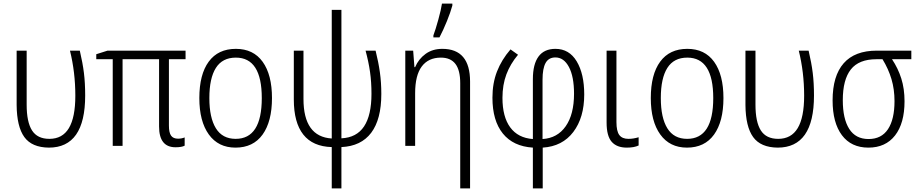

<svg xmlns="http://www.w3.org/2000/svg" viewBox="-20 -815 5134 1073"><path d="M73 -228V-532H129V-230Q129 -133 159 -86Q189 -39 256 -39Q329 -39 365 -99Q401 -159 401 -280Q401 -411 371 -532H426Q442 -464 449 -407.5Q456 -351 456 -281Q456 10 253 10Q158 9 116 -49Q74 -107 73 -228Z M1012 -47V-1Q996 8 961 8Q869 8 869 -108V-484H665V0H610V-484H518V-512L581 -532H1017V-484H924V-113Q924 -74 936 -57Q948 -40 975 -40Q995 -40 1012 -47Z M1296 10Q1200 10 1147 -63.5Q1094 -137 1094 -267Q1094 -399 1146.5 -470.5Q1199 -542 1298 -542Q1396 -542 1448 -469.5Q1500 -397 1500 -267Q1500 -136 1447.5 -63Q1395 10 1296 10ZM1297 -39Q1443 -39 1443 -267Q1443 -493 1298 -493Q1223 -493 1186.5 -435.5Q1150 -378 1150 -267Q1150 -157 1186.5 -98Q1223 -39 1297 -39Z M1888 -42Q1973 -46 2014.5 -108.5Q2056 -171 2056 -291Q2056 -356 2048 -412.5Q2040 -469 2023 -532H2079Q2095 -468 2103 -411Q2111 -354 2111 -290Q2111 -148 2054.5 -73Q1998 2 1888 7V238H1834V7Q1728 4 1675 -63Q1622 -130 1622 -259V-532H1676V-262Q1676 -51 1834 -41V-760H1888Z M2607 -359V238H2552V-350Q2552 -423 2525 -458Q2498 -493 2444 -493Q2374 -493 2337 -443.5Q2300 -394 2300 -294V0H2245V-532H2289L2296 -440H2300Q2319 -485 2358 -513.5Q2397 -542 2452 -542Q2607 -542 2607 -359ZM2402 -617Q2414 -649 2429.5 -705Q2445 -761 2450 -795H2508V-784Q2498 -747 2477.5 -696.5Q2457 -646 2436 -606H2402Z M2875 -509Q2832 -458 2810 -399.5Q2788 -341 2788 -268Q2788 -162 2831.5 -103Q2875 -44 2958 -38V-373Q2958 -456 2989.5 -499Q3021 -542 3084 -542Q3161 -542 3203 -472Q3245 -402 3245 -287Q3245 -158 3184 -77.5Q3123 3 3013 10V238H2958V10Q2848 3 2790 -69Q2732 -141 2732 -269Q2732 -350 2757.5 -415.5Q2783 -481 2833 -539ZM3012 -370V-38Q3095 -43 3141.5 -109.5Q3188 -176 3188 -291Q3188 -387 3159.5 -440.5Q3131 -494 3084 -494Q3046 -494 3029 -463Q3012 -432 3012 -370Z M3425 -133Q3425 -82 3441 -60.5Q3457 -39 3492 -39Q3520 -39 3549 -48V-2Q3524 10 3483 10Q3427 10 3398.5 -22.5Q3370 -55 3370 -130V-532H3425Z M3819 10Q3723 10 3670 -63.5Q3617 -137 3617 -267Q3617 -399 3669.5 -470.5Q3722 -542 3821 -542Q3919 -542 3971 -469.5Q4023 -397 4023 -267Q4023 -136 3970.5 -63Q3918 10 3819 10ZM3820 -39Q3966 -39 3966 -267Q3966 -493 3821 -493Q3746 -493 3709.5 -435.5Q3673 -378 3673 -267Q3673 -157 3709.5 -98Q3746 -39 3820 -39Z M4146 -228V-532H4202V-230Q4202 -133 4232 -86Q4262 -39 4329 -39Q4402 -39 4438 -99Q4474 -159 4474 -280Q4474 -411 4444 -532H4499Q4515 -464 4522 -407.5Q4529 -351 4529 -281Q4529 10 4326 10Q4231 9 4189 -49Q4147 -107 4146 -228Z M4833 10Q4737 10 4685 -59.5Q4633 -129 4633 -254Q4633 -391 4695 -461.5Q4757 -532 4880 -532H5073V-484H4965Q4999 -433 5017 -376Q5035 -319 5035 -249Q5035 -126 4982 -58Q4929 10 4833 10ZM4834 -38Q4906 -38 4942.5 -93Q4979 -148 4979 -250Q4979 -316 4962 -373Q4945 -430 4912 -484H4878Q4780 -484 4735 -427Q4690 -370 4690 -255Q4690 -151 4726 -94.5Q4762 -38 4834 -38Z"/></svg>

Font: Noto Sans UI NarrowLight
Style: Regular
Weight: 300
Width: 4
Designer: Monotype Design Team
Foundry: Monotype Imaging Inc.
Version: Version 1.001